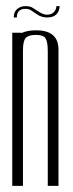

<svg xmlns="http://www.w3.org/2000/svg" viewBox="-20 -607 237 627"><path d="M136 0V-440Q136 -470 129 -481.5Q122 -493 97.5 -493Q73 -493 64 -483Q55 -473 55 -443V0H20V-500H50V-499Q69 -508 98 -508Q171 -508 171 -445V0ZM175 -587Q172 -550 134 -550Q116 -550 102 -559.5Q88 -569 81 -573.5Q74 -578 63 -578Q35 -578 35 -550H25Q25 -569 36.5 -578Q48 -587 62.5 -587Q77 -587 85 -582.5Q93 -578 100 -573Q120 -559 133 -559Q152 -559 160 -573Q164 -579 164 -587Z"/></svg>

Font: Dorsa
Style: Regular
Weight: 400
Version: Version 1.002